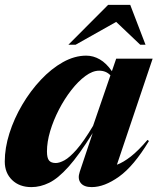

<svg xmlns="http://www.w3.org/2000/svg" viewBox="-24 -752 644 785"><path d="M302 -49.5 355 -208Q299 -118 256.2 -70.2Q213.5 -22.5 177.2 -4.8Q141 13 104.5 13Q55.5 13 25.5 -16Q-4.5 -45 -4.5 -91.5Q-4.5 -147 14.5 -207Q33.5 -267 66.8 -323.5Q100 -380 142.8 -425.5Q185.5 -471 233.2 -497.8Q281 -524.5 328.5 -524.5Q357.5 -524.5 384 -509.2Q410.5 -494 433.5 -461L451 -512H600L454 -78.5Q480 -88 510.8 -112Q541.5 -136 579 -180L585 -175.5Q523 -73 463 -30Q403 13 351 13Q319 13 305.8 -4.2Q292.5 -21.5 302 -49.5ZM168 -133Q168 -106 176.5 -95.8Q185 -85.5 204 -85.5Q219 -85.5 239.8 -96.8Q260.5 -108 289.2 -140.5Q318 -173 356.5 -237.5L427.5 -444Q409.5 -463 381.5 -463Q354.5 -463 325 -441.2Q295.5 -419.5 267.5 -383.5Q239.5 -347.5 217 -304Q194.5 -260.5 181.2 -216Q168 -171.5 168 -133ZM255.5 -569 418 -732H508.5L571 -569H549.5L451 -662.5L285 -569Z"/></svg>

Font: Newsreader 72pt
Style: Bold Italic
Weight: 700
Italic angle: -17°
Designer: Hugues Gentile
Foundry: Production Type
Version: Version 1.003; ttfautohint (v1.8.3)